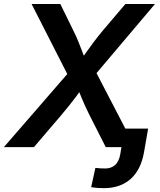

<svg xmlns="http://www.w3.org/2000/svg" viewBox="-44 -748 815 976"><path d="M-24.4 0 339.8 -419.9 323.2 -322.3 116.7 -727.5H262.7L328.1 -594.2Q343.3 -563.5 353.8 -537.8Q364.3 -512.2 373.3 -488Q382.3 -463.9 392.6 -436.5H361.3Q381.3 -463.9 398.7 -488Q416 -512.2 435.3 -538.1Q454.6 -564 480 -594.2L593.3 -727.5H743.7L406.7 -329.1L422.4 -422.9L642.1 0H493.7L410.6 -163.6Q397 -191.4 387.2 -212.6Q377.4 -233.9 369.4 -254.2Q361.3 -274.4 351.1 -298.8H373Q356 -274.4 340.6 -253.9Q325.2 -233.4 308.1 -212.2Q291 -190.9 268.1 -163.6L128.4 0ZM483.9 208.5Q466.8 208.5 450.9 207.3Q435.1 206.1 419.4 203.6L440.9 105.5Q452.6 106.9 466.3 107.7Q480 108.4 491.7 108.4Q521.5 108.4 541.5 90.3Q561.5 72.3 567.9 33.2L573.2 0H527.8L543 -94.2H709L688 26.4Q671.9 116.2 619.4 162.4Q566.9 208.5 483.9 208.5Z"/></svg>

Font: Inter 20pt SemiBold
Style: Italic
Weight: 600
Italic angle: -9.3988°
Version: Version 4.001;git-66647c0bb